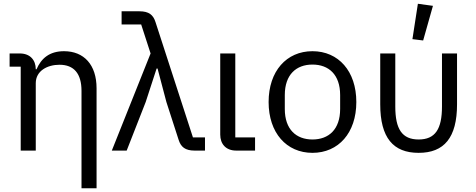

<svg xmlns="http://www.w3.org/2000/svg" viewBox="-20 -800 2528 1020"><path d="M90 0H170V-358C170 -424 232 -456 296 -456C373 -456 413 -409 413 -317V200H493V-331C493 -456 426 -528 320 -528C243 -528 199 -490 174 -432H170C170 -481 140 -516 85 -516H31V-446H90Z M730 -670 780 -516 574 0H653L754 -258L812 -436H817L864 -258L929 -57C941 -19 964 0 1014 0H1069V-70H1005L806 -683C794 -721 771 -740 721 -740H626V-670Z M1335 0V-70H1230V-516H1150V-85C1150 -35 1180 0 1235 0Z M1640 12C1778 12 1873 -94 1873 -258C1873 -422 1778 -528 1640 -528C1502 -528 1407 -422 1407 -258C1407 -94 1502 12 1640 12ZM1640 -59C1554 -59 1493 -112 1493 -221V-295C1493 -404 1554 -457 1640 -457C1726 -457 1787 -404 1787 -295V-221C1787 -112 1726 -59 1640 -59Z M2228 -585 2280 -769 2200 -780 2171 -592ZM2080 -234V-516H2000V-246C2000 -68 2069 12 2204 12C2339 12 2408 -68 2408 -246V-516H2328V-234C2328 -114 2292 -59 2204 -59C2116 -59 2080 -114 2080 -234Z"/></svg>

Font: Braiins Sans
Style: Regular
Weight: 400
Designer: Mike Abbink, Paul van der Laan, Pieter van Rosmalen, Jiri Chlebus, Lubos Buracinsky
Foundry: Bold Monday, Sudetype
Version: Version 1.000;hotconv 1.0.109;makeotfexe 2.5.65596